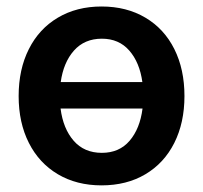

<svg xmlns="http://www.w3.org/2000/svg" viewBox="-20 -557 622 588"><path d="M37.1 -262.7Q37.1 -344.7 68.4 -406.7Q99.6 -468.8 157.2 -502.9Q214.8 -537.1 291 -537.1Q367.7 -537.1 425.3 -502.9Q482.9 -468.8 513.9 -406.7Q544.9 -344.7 544.9 -262.7Q544.9 -181.2 513.7 -119.1Q482.4 -57.1 425 -23.2Q367.7 10.7 291 10.7Q214.8 10.7 157.2 -23.4Q99.6 -57.6 68.4 -119.4Q37.1 -181.2 37.1 -262.7ZM416.5 -224.6H165.5Q173.3 -163.1 205.6 -126Q237.8 -88.9 292 -88.9Q345.2 -88.9 377 -126Q408.7 -163.1 416.5 -224.6ZM416 -305.7Q407.7 -365.7 376 -402.1Q344.2 -438.5 292 -438.5Q238.8 -438.5 206.5 -402.1Q174.3 -365.7 166 -305.7Z"/></svg>

Font: Pretendard SemiBold
Style: Regular
Weight: 600
Designer: Base glyphs from Inter by Rasmus Andersson; Hangeul glyphs from Noto Sans CJK(Source Han Sans) by Jang Soo-young and Kan
Foundry: Kil Hyung-jin
Version: Version 1.309